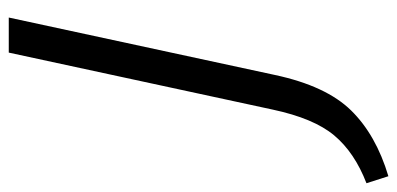

<svg xmlns="http://www.w3.org/2000/svg" viewBox="-325 -444 906 438"><g transform="rotate(-90 128.0 -225.0)"><path d="M97 -56 227 -658H307L176 -51Q151 66 95 123Q39 180 -55 208L-71 158Q-1 131 38 84.5Q77 38 97 -56Z"/></g></svg>

Font: EauTest Medium
Style: Italic
Weight: 500
Italic angle: -12°
Designer: Christian Thalmann (Catharsis Fonts)
Version: Version 0.001;PS 000.001;hotconv 1.0.88;makeotf.lib2.5.64775